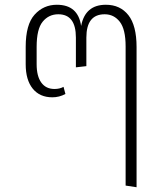

<svg xmlns="http://www.w3.org/2000/svg" viewBox="-20 -592 701 807"><path d="M554 -394V195L508 188V-397Q508 -469 483.5 -500.5Q459 -532 420 -532Q343 -532 343 -434V-314L299 -309V-434Q299 -532 225 -532Q185 -532 159.5 -501Q134 -470 134 -395V-322Q134 -272 153.5 -245Q173 -218 209 -218Q231 -218 247 -227L255 -197Q229 -183 200 -183Q147 -183 117.5 -219.5Q88 -256 88 -322V-395Q88 -489 125.5 -530.5Q163 -572 219 -572Q308 -572 321 -483Q338 -572 425 -572Q485 -572 519.5 -528.5Q554 -485 554 -394Z"/></svg>

Font: FiraGO ExtraLight
Style: Regular
Weight: 200
Designer: bBox Type
Foundry: bBox Type GmbH
Version: Version 1.001